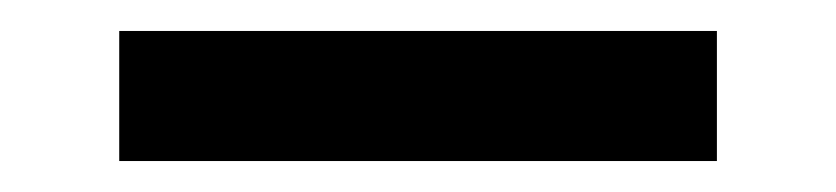

<svg xmlns="http://www.w3.org/2000/svg" viewBox="-20 -402 540 124"><path d="M57 -298H443V-382H57Z"/></svg>

Font: Iosevka SS08 Medium
Style: Regular
Weight: 500
Monospace: yes
Designer: Belleve Invis
Foundry: Belleve Invis
Version: Version 3.4.3; ttfautohint (v1.8.3)